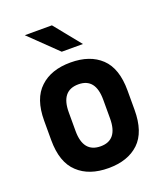

<svg xmlns="http://www.w3.org/2000/svg" viewBox="-135 -812 779 909"><g transform="rotate(-20 255.0 -357.5)"><path d="M233.9 -721.2 341.8 -587.9H234.9L97.2 -721.2ZM102.1 -46.9Q44.9 -99.6 44.9 -211.9V-309.1Q44.9 -420.4 102.1 -473.1Q157.7 -525.9 255.9 -525.9Q353.5 -525.9 409.2 -473.1Q464.8 -420.4 464.8 -309.1V-211.9Q464.8 -99.6 409.2 -46.9Q353.5 5.9 255.9 5.9Q157.7 5.9 102.1 -46.9ZM341.8 -307.1Q341.8 -416 255.9 -416Q168 -416 168 -307.1V-212.9Q168 -104 255.9 -104Q341.8 -104 341.8 -212.9Z"/></g></svg>

Font: D-DIN-PRO
Style: Bold
Weight: 700
Designer: Charles Nix
Foundry: Datto Inc.
Version: Version 1.000;hotconv 1.0.109;makeotfexe 2.5.65596